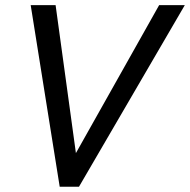

<svg xmlns="http://www.w3.org/2000/svg" viewBox="-20 -710 723 730"><path d="M96.7 -690.4H191.4L268.6 -127.9L585 -690.4H682.6L280.3 0H207Z"/></svg>

Font: Dinish Expanded
Style: Italic
Weight: 400
Width: 7
Italic angle: -12°
Designer: Charles Nix
Foundry: Playbeing
Version: Version 2.005; ttfautohint (v1.8.3)